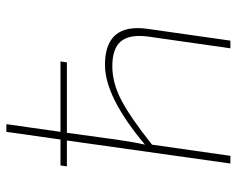

<svg xmlns="http://www.w3.org/2000/svg" viewBox="-90 -650 740 600"><g transform="rotate(-90 280.0 -350.0)"><path d="M165 -511 144 -358Q136 -302 128 -267Q277 -392 377 -392Q508 -392 490 -260L453 0H429L466 -259Q473 -316 450.5 -342.5Q428 -369 373 -369Q320 -369 265.5 -340Q211 -311 128 -245L93 0H69L141 -511H60L63 -531H144L168 -700H192L168 -531H388L385 -511Z"/></g></svg>

Font: Ezarion Thin
Style: Italic
Weight: 250
Italic angle: -8°
Designer: Natanael Gama
Version: Version 1.001;PS 001.001;hotconv 1.0.70;makeotf.lib2.5.58329